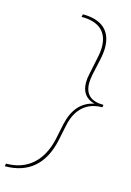

<svg xmlns="http://www.w3.org/2000/svg" viewBox="-167 -774 656 958"><g transform="rotate(15 160.5 -294.5)"><path d="M257 -388Q257 -301 354 -301L352 -288Q292 -288 253.5 -254Q215 -220 201 -155L184 -73Q163 24 106 73Q49 122 -42 122L-40 108Q42 108 95.5 61Q149 14 169 -75L186 -157Q213 -276 309 -295Q241 -313 241 -387Q241 -409 247 -434L264 -516Q272 -551 272 -577Q272 -636 237.5 -666.5Q203 -697 135 -697L138 -711Q212 -711 250 -677Q288 -643 288 -578Q288 -551 280 -514L262 -432Q257 -405 257 -388Z"/></g></svg>

Font: Ysabeau Thin
Style: Italic
Weight: 200
Italic angle: -12°
Designer: Christian Thalmann (Catharsis Fonts)
Version: Version 0.003